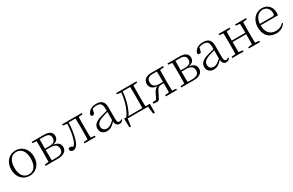

<svg xmlns="http://www.w3.org/2000/svg" viewBox="188 -1943 5379 3521"><g transform="rotate(-30 2877.5 -182.0)"><path d="M292 14C414 14 533 -72 533 -253C533 -433 413 -522 292 -522C171 -522 52 -433 52 -253C52 -72 170 14 292 14ZM292 -16C185 -16 119 -101 119 -252C119 -403 185 -491 292 -491C398 -491 465 -403 465 -252C465 -101 398 -16 292 -16Z M631 0H895C1034 0 1087 -66 1087 -134C1087 -212 1037 -262 916 -269L913 -262C1027 -272 1062 -326 1062 -385C1062 -459 1010 -508 891 -508H631V-482L740 -470L748 -477H876C966 -477 1002 -443 1002 -382C1002 -311 961 -278 873 -278H748V-250H875C985 -250 1024 -204 1024 -137C1024 -69 980 -30 882 -30H748L740 -38L631 -27ZM715 0H782C780 -48 779 -158 779 -226V-267C779 -349 780 -460 782 -508H715C717 -460 718 -349 718 -283V-226C718 -158 717 -48 715 0Z M1213 10C1266 10 1311 -32 1343 -132C1375 -229 1395 -359 1398 -508H1363C1360 -363 1343 -238 1309 -143C1288 -86 1266 -57 1229 -35V-26H1259V-35C1235 -61 1216 -75 1193 -75C1172 -75 1159 -66 1151 -47C1151 -12 1177 10 1213 10ZM1273 -482 1369 -470H1376V-508H1273ZM1378 -478H1570V-508H1378ZM1457 0H1691V-27L1586 -38H1566L1457 -27ZM1541 0H1608C1605 -48 1604 -158 1604 -226V-283C1604 -349 1605 -460 1608 -508H1541C1543 -460 1544 -349 1544 -283V-226C1544 -158 1543 -48 1541 0ZM1574 -470H1586L1691 -482V-508H1574Z M1931 14C2003 14 2049 -20 2113 -89H2132L2126 -134C2045 -55 2004 -30 1955 -30C1896 -30 1857 -62 1857 -125C1857 -175 1888 -217 1977 -249C2026 -267 2084 -283 2137 -297V-321C2083 -309 2022 -293 1965 -276C1841 -239 1795 -188 1795 -114C1795 -31 1854 14 1931 14ZM2193 13C2225 13 2253 -1 2273 -30L2258 -46C2242 -31 2230 -25 2213 -25C2183 -25 2167 -44 2167 -113V-354C2167 -473 2112 -522 2003 -522C1901 -522 1830 -476 1808 -397C1812 -377 1825 -366 1845 -366C1866 -366 1879 -375 1885 -402L1904 -482L1868 -454C1911 -481 1950 -492 1990 -492C2070 -492 2108 -463 2108 -350V-102C2111 -30 2137 13 2193 13Z M2825 0 2798 -23 2821 158H2855L2858 -30H2313L2316 158H2349L2373 -23L2347 0ZM2698 0H2764C2762 -48 2761 -158 2761 -226V-283C2761 -349 2762 -460 2764 -508H2698C2700 -460 2701 -349 2701 -283V-226C2701 -158 2700 -48 2698 0ZM2421 -482 2513 -470H2523V-508H2421ZM2731 -470H2742L2850 -482V-508H2731ZM2360 -30 2398 -6V-18C2429 -62 2453 -112 2472 -164C2513 -270 2535 -389 2542 -508H2509C2498 -326 2447 -153 2360 -30ZM2523 -477H2733V-508H2523Z M3166 -508C3047 -508 2989 -453 2989 -373C2989 -299 3037 -238 3168 -237L3173 -245C3111 -238 3079 -210 3047 -145L2984 -17L3018 -38L2915 -26V0C2935 4 2957 8 2980 8C3025 8 3035 -2 3052 -38L3110 -152C3139 -210 3158 -229 3212 -229H3297V-257H3184C3096 -257 3049 -298 3049 -373C3049 -436 3087 -478 3171 -478H3297L3305 -470L3414 -482V-508ZM3264 0H3330C3328 -48 3327 -158 3327 -226V-283C3327 -349 3328 -460 3330 -508H3264C3266 -460 3267 -349 3267 -283V-237C3267 -158 3266 -48 3264 0ZM3180 0H3414V-27L3309 -38H3287L3180 -27Z M3506 0H3770C3909 0 3962 -66 3962 -134C3962 -212 3912 -262 3791 -269L3788 -262C3902 -272 3937 -326 3937 -385C3937 -459 3885 -508 3766 -508H3506V-482L3615 -470L3623 -477H3751C3841 -477 3877 -443 3877 -382C3877 -311 3836 -278 3748 -278H3623V-250H3750C3860 -250 3899 -204 3899 -137C3899 -69 3855 -30 3757 -30H3623L3615 -38L3506 -27ZM3590 0H3657C3655 -48 3654 -158 3654 -226V-267C3654 -349 3655 -460 3657 -508H3590C3592 -460 3593 -349 3593 -283V-226C3593 -158 3592 -48 3590 0Z M4192 14C4264 14 4310 -20 4374 -89H4393L4387 -134C4306 -55 4265 -30 4216 -30C4157 -30 4118 -62 4118 -125C4118 -175 4149 -217 4238 -249C4287 -267 4345 -283 4398 -297V-321C4344 -309 4283 -293 4226 -276C4102 -239 4056 -188 4056 -114C4056 -31 4115 14 4192 14ZM4454 13C4486 13 4514 -1 4534 -30L4519 -46C4503 -31 4491 -25 4474 -25C4444 -25 4428 -44 4428 -113V-354C4428 -473 4373 -522 4264 -522C4162 -522 4091 -476 4069 -397C4073 -377 4086 -366 4106 -366C4127 -366 4140 -375 4146 -402L4165 -482L4129 -454C4172 -481 4211 -492 4251 -492C4331 -492 4369 -463 4369 -350V-102C4372 -30 4398 13 4454 13Z M4672 0H4740C4738 -48 4737 -158 4737 -256V-275C4737 -349 4738 -460 4740 -508H4672C4674 -460 4675 -349 4675 -283V-226C4675 -158 4674 -48 4672 0ZM5021 0H5088C5086 -48 5085 -158 5085 -226V-283C5085 -349 5086 -460 5088 -508H5021C5024 -460 5025 -349 5025 -275V-256C5025 -158 5024 -48 5021 0ZM4588 0H4823V-27L4717 -38H4697L4588 -27ZM4588 -482 4697 -470H4717L4823 -482V-508H4588ZM4938 0H5172V-27L5067 -38H5046L4938 -27ZM4938 -482 5046 -470H5067L5172 -482V-508H4938ZM4705 -252H5055V-282H4705Z M5517 14C5603 14 5667 -25 5711 -88L5696 -102C5653 -54 5600 -30 5530 -30C5416 -30 5335 -102 5335 -263C5335 -401 5411 -491 5507 -491C5596 -491 5647 -425 5647 -341C5647 -306 5638 -290 5606 -290H5301V-260H5701C5705 -275 5707 -296 5707 -320C5707 -435 5631 -522 5508 -522C5379 -522 5271 -416 5271 -252C5271 -73 5374 14 5517 14Z"/></g></svg>

Font: Source Han Serif TW VF
Style: Regular
Weight: 250
Designer: Ryoko NISHIZUKA 西塚涼子 (kana & ideographs); Frank Grießhammer (Latin, Greek & Cyrillic); Wenlong ZHANG 张文龙 (bopomofo); San
Foundry: Adobe
Version: Version 2.002;hotconv 1.1.0;makeotfexe 2.6.0